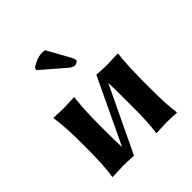

<svg xmlns="http://www.w3.org/2000/svg" viewBox="-192 -854 997 997"><g transform="rotate(-45 307.0 -355.0)"><path d="M288.1 -710.9 356.9 -586.9Q365.7 -570.8 366.2 -561Q366.2 -555.2 358.2 -550Q350.1 -544.9 341.8 -544.9Q326.7 -544.9 304.2 -564.9L183.1 -669.9L185.1 -681.2Q192.9 -689.9 218.5 -701.4Q244.1 -712.9 268.1 -712.9Q280.3 -712.9 288.1 -710.9ZM221.2 2.9Q184.1 0 149.9 0L70.8 2.9L69.8 0Q81.1 -68.8 81.1 -180.2V-249Q81.1 -356 69.8 -429.2L70.8 -432.1Q114.7 -429.2 149.9 -429.2L221.2 -432.1L223.1 -429.2Q213.4 -358.4 212.9 -249V-180.2Q212.9 -111.8 215.3 -72.3L386.2 -432.1H393.1Q433.1 -429.2 467.8 -429.2Q467.8 -429.2 542 -432.1L543.9 -429.2Q536.1 -372.1 534.2 -250V-179.2Q534.2 -63 543.9 0L542 2.9Q502 0 467.8 0Q467.8 0 393.1 2.9L392.1 0Q401.9 -60.1 401.9 -179.2V-250Q401.9 -320.8 399.9 -358.4L227.5 2.9Z"/></g></svg>

Font: Linux Biolinum O
Style: Bold
Weight: 700
Designer: Philipp H. Poll
Foundry: Philipp H. Poll
Version: Version 1.3.2